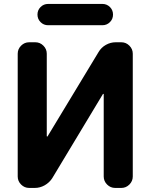

<svg xmlns="http://www.w3.org/2000/svg" viewBox="-20 -968 755 968"><path d="M649.4 -78.1Q649.4 -54.7 632.3 -37.6Q615.2 -20.5 591.8 -20.5H560.5Q537.1 -20.5 520 -37.6Q502.9 -54.7 502.9 -78.1V-492.2Q502.9 -494.1 501.5 -494.6Q500 -495.1 499 -494.1L243.2 -69.3Q228.5 -46.9 205.1 -33.7Q181.6 -20.5 155.3 -20.5H127Q103.5 -20.5 86.4 -37.6Q69.3 -54.7 69.3 -78.1V-697.3Q69.3 -720.7 86.4 -737.8Q103.5 -754.9 127 -754.9H158.2Q181.6 -754.9 198.7 -737.8Q215.8 -720.7 215.8 -697.3V-281.2Q215.8 -280.3 217.3 -279.8Q218.8 -279.3 219.7 -280.3L476.6 -705.1Q490.2 -728.5 513.7 -741.7Q537.1 -754.9 563.5 -754.9H591.8Q615.2 -754.9 632.3 -737.8Q649.4 -720.7 649.4 -697.3ZM222.7 -840.8Q200.2 -840.8 184.6 -856.4Q168.9 -872.1 168.9 -894.5Q168.9 -917 184.6 -932.6Q200.2 -948.2 222.7 -948.2H496.1Q518.6 -948.2 534.2 -932.6Q549.8 -917 549.8 -894.5Q549.8 -872.1 534.2 -856.4Q518.6 -840.8 496.1 -840.8Z"/></svg>

Font: Gen Jyuu Gothic P Bold
Style: Bold
Weight: 700
Designer: [Source Han Sans]
Ryoko NISHIZUKA  (kana & ideographs); Paul D. Hunt (Latin, Greek & Cyrillic); Wenlong ZHANG  (bopomofo
Version: Version 1.002.20150607